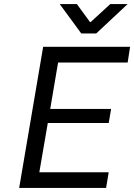

<svg xmlns="http://www.w3.org/2000/svg" viewBox="-20 -932 665 952"><path d="M268 -622 229 -392H531L519 -322H217L175 -78H519L506 0H75L194 -700H625L613 -622ZM361 -912 426 -823H430L527 -912H613L457 -766H383L276 -912Z"/></svg>

Font: Be Vietnam
Style: Italic
Weight: 400
Italic angle: -9.33299°
Designer: Gabriel Lam
Foundry: TypeRant
Version: Version 3.000